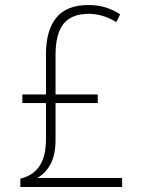

<svg xmlns="http://www.w3.org/2000/svg" viewBox="-20 -744 570 764"><path d="M61 -33Q111 -45 137 -83Q163 -121 163 -191V-334H69V-368H163V-530Q163 -623 204 -673.5Q245 -724 332 -724Q371 -724 401.5 -714Q432 -704 458 -687L443 -656Q389 -689 333 -689Q265 -689 233 -649.5Q201 -610 201 -525V-368H369V-334H201V-188Q201 -127 180.5 -90Q160 -53 128 -36H466V0H61Z"/></svg>

Font: Noto Sans Mono Condensed ExtraLight
Style: Regular
Weight: 200
Width: 3
Designer: Monotype Design Team
Foundry: Monotype Imaging Inc.
Version: Version 2.014; ttfautohint (v1.8.4.7-5d5b)